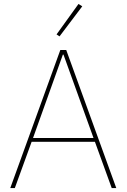

<svg xmlns="http://www.w3.org/2000/svg" viewBox="-20 -951 640 971"><path d="M396 -919 377 -931 266 -777 281 -767ZM568 0 315 -698H285L32 0H55L140 -234H460L545 0ZM453 -253H147L298 -675H301Z"/></svg>

Font: IBM Plex Sans Thai Looped Thin
Style: Regular
Weight: 100
Designer: Mike Abbink, Paul van der Laan, Pieter van Rosmalen, Ben Mitchell, Mark Frömberg
Foundry: Bold Monday
Version: Version 1.1